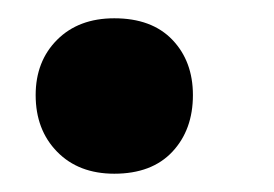

<svg xmlns="http://www.w3.org/2000/svg" viewBox="-20 -185 300 210"><path d="M105 5Q66 5 42.5 -19Q19 -43 19 -81Q19 -118 42.5 -141.5Q66 -165 105 -165Q146 -165 168.5 -141.5Q191 -118 191 -81Q191 -43 168.5 -19Q146 5 105 5Z"/></svg>

Font: Nunito ExtraLight ExtraBold
Style: Italic
Weight: 800
Italic angle: -9°
Version: Version 3.602